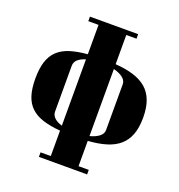

<svg xmlns="http://www.w3.org/2000/svg" viewBox="-165 -846 1153 1235"><g transform="rotate(20 411.5 -229.0)"><path d="M499 -478Q570 -473 623 -456.5Q676 -440 711.5 -409.5Q747 -379 765 -331Q783 -283 783 -215Q783 -146 765 -98.5Q747 -51 711.5 -20.5Q676 10 623 26Q570 42 499 47V220H569V251H239V220H309V46Q239 40 189 24Q139 8 107 -22.5Q75 -53 60 -100Q45 -147 45 -215Q45 -283 60 -330.5Q75 -378 107 -408.5Q139 -439 189 -455Q239 -471 309 -477V-678H239V-709H569V-678H499ZM586 -372Q586 -398 562 -416.5Q538 -435 499 -445V14Q538 4 562 -14.5Q586 -33 586 -59ZM237 -59Q237 -34 256 -16Q275 2 309 12V-442Q275 -432 256 -414.5Q237 -397 237 -372Z"/></g></svg>

Font: Cafe24 ClassicType
Style: Regular
Weight: 400
Designer: Cafe24 thkim, hmlim, mnelim & 4IR
Foundry: Cafe24
Version: Version 1.000